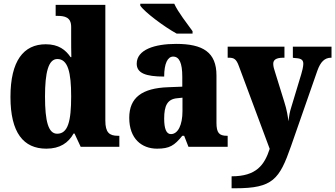

<svg xmlns="http://www.w3.org/2000/svg" viewBox="-20 -786 1795 1028"><path d="M228 10C301 10 346 -21 374 -71H379L412 0H619V-59H611C565 -59 544 -77 544 -140V-760H278V-701H286C327 -701 361 -694 361 -642V-593C361 -554 361 -510 362 -480H358C331 -519 294 -549 225 -549C106 -549 36 -460 36 -267C36 -75 106 10 228 10ZM286 -70C239 -70 221 -136 221 -269C221 -398 239 -470 287 -470C344 -470 361 -398 361 -270C361 -137 344 -70 286 -70Z M926 -606H1011V-619C984 -657 933 -721 913 -766H731V-756C754 -721 860 -642 926 -606ZM821 10C888 10 914 -7 956 -59H966L989 0H1199V-59H1195C1153 -59 1139 -75 1139 -129V-382C1139 -506 1067 -551 923 -551C808 -551 712 -520 712 -445C712 -395 759 -376 859 -376C859 -447 878 -483 907 -483C940 -483 956 -449 956 -375V-322L880 -319C741 -314 672 -264 672 -155C672 -43 739 10 821 10ZM895 -68C870 -68 859 -98 859 -151C859 -220 876 -255 928 -260L957 -263V-191C957 -117 933 -68 895 -68Z M1220 158V222H1241C1441 222 1476 174 1538 -3L1679 -407C1696 -455 1718 -476 1751 -477H1755V-536H1548V-477L1552 -476C1589 -474 1604 -469 1604 -444C1604 -430 1597 -401 1593 -389L1538 -207C1532 -189 1528 -166 1524 -137C1522 -161 1515 -201 1502 -241L1453 -399C1448 -414 1443 -430 1443 -444C1443 -465 1457 -477 1498 -477H1503V-536H1199V-477H1204C1232 -477 1245 -471 1259 -432L1424 11C1396 97 1353 158 1220 158Z"/></svg>

Font: Noto Serif Tamil SemiCondensed Black
Style: Regular
Weight: 900
Width: 4
Designer: Indian Type Foundry, Tom Grace, and the Monotype Design Team
Foundry: Monotype Imaging Inc.
Version: Version 2.004